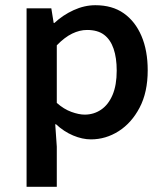

<svg xmlns="http://www.w3.org/2000/svg" viewBox="-20 -523 640 737"><path d="M82 194V-491H177L186 -435H189Q221 -465 262.5 -484Q304 -503 346 -503Q411 -503 455 -472Q499 -441 523 -385Q547 -329 547 -253Q547 -169 516 -110Q485 -51 435.5 -19.5Q386 12 329 12Q296 12 260.5 -3Q225 -18 195 -46H192L198 40V194ZM305 -83Q340 -83 368 -102Q396 -121 412 -158.5Q428 -196 428 -252Q428 -301 416 -336Q404 -371 379.5 -389.5Q355 -408 314 -408Q286 -408 257 -394Q228 -380 198 -349V-128Q225 -104 254 -93.5Q283 -83 305 -83Z"/></svg>

Font: Source Code Pro ExtraLight SemiBold
Style: Regular
Weight: 600
Monospace: yes
Version: Version 1.018;hotconv 1.0.116;makeotfexe 2.5.65601